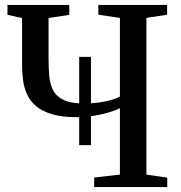

<svg xmlns="http://www.w3.org/2000/svg" viewBox="-20 -763 738 783"><path d="M303 -171V-531H351V-171ZM469 -321.5Q432 -304.5 384.2 -294.8Q336.5 -285 293.5 -285Q233.5 -285 193 -297Q152.5 -309 128 -329.5Q103.5 -350 91 -377Q78.5 -404 74.2 -434.8Q70 -465.5 70 -496.5V-689.5L10.5 -702.5V-743H262.5V-702.5L178 -689.5V-522.5Q178 -484.5 181 -451.8Q184 -419 197.2 -394Q210.5 -369 240.2 -355Q270 -341 323.5 -341Q356 -341 383.8 -345Q411.5 -349 433.2 -355.2Q455 -361.5 469 -369V-690L381 -703V-743H661.5V-703L577 -690V-51L662 -38.5V0H364V-39L469 -51Z"/></svg>

Font: Merriweather 60pt
Style: Regular
Weight: 400
Version: Version 2.100